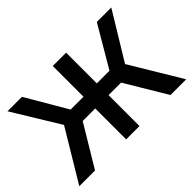

<svg xmlns="http://www.w3.org/2000/svg" viewBox="-122 -998 1295 1295"><g transform="rotate(-45 526.0 -350.0)"><path d="M886 0 682 -341 792 -406 1036 0ZM552 -295V-407H763V-295ZM799 -335 678 -351 883 -700H1021ZM166 0H16L260 -406L371 -341ZM590 0H463V-700H590ZM501 -295H289V-407H501ZM254 -335 31 -700H169L373 -351Z"/></g></svg>

Font: MOST Montserrat SemiBold
Style: Regular
Weight: 600
Designer: Julieta Ulanovsky
Foundry: Julieta Ulanovsky
Version: Version 8.000;March 11, 2024;FontCreator 15.0.0.2926 64-bit